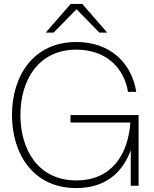

<svg xmlns="http://www.w3.org/2000/svg" viewBox="-20 -946 784 978"><path d="M369 12C518 12 605 -68 646 -181V0H686V-360H339V-322H644C633 -161 550 -27 369 -27C174 -27 84 -184 84 -360C84 -536 174 -693 369 -693C520 -693 612 -601 632 -478H674C652 -621 545 -732 369 -732C148 -732 41 -557 41 -360C41 -163 148 12 369 12ZM213 -780H253L370 -899L486 -780H526L399 -926H340Z"/></svg>

Font: Aspekta 150
Style: Regular
Weight: 150
Designer: Ivo Dolenc
Version: Version 2.000